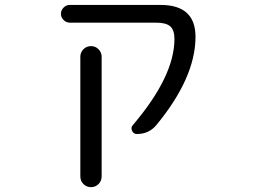

<svg xmlns="http://www.w3.org/2000/svg" viewBox="-20 -567 1040 783"><path d="M634.8 -546.9Q777.3 -546.9 777.3 -417Q777.3 -251 618.2 -57.6Q587.9 -20.5 538.1 -20.5Q524.4 -20.5 518.6 -33.7Q512.7 -46.9 521.5 -56.6Q691.4 -255.9 691.4 -408.2Q691.4 -444.3 674.3 -459.5Q657.2 -474.6 617.2 -474.6H264.6Q250 -474.6 239.3 -485.4Q228.5 -496.1 228.5 -510.7Q228.5 -525.4 239.3 -536.1Q250 -546.9 264.6 -546.9ZM307.6 152.3V-335.9Q307.6 -353.5 320.3 -366.2Q333 -378.9 351.1 -378.9Q369.1 -378.9 381.8 -366.2Q394.5 -353.5 394.5 -335.9V152.3Q394.5 170.9 381.8 183.6Q369.1 196.3 351.1 196.3Q333 196.3 320.3 183.6Q307.6 170.9 307.6 152.3Z"/></svg>

Font: Rounded Mgen+ 2m regular
Style: Regular
Weight: 400
Designer: [Source Han Sans]
Ryoko NISHIZUKA  (kana & ideographs); Paul D. Hunt (Latin, Greek & Cyrillic); Wenlong ZHANG  (bopomofo
Version: Version 1.059.20150602